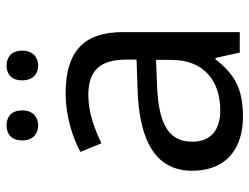

<svg xmlns="http://www.w3.org/2000/svg" viewBox="-110 -660 780 601"><g transform="rotate(-90 280.5 -360.0)"><path d="M141 -681C141 -647 162 -631 188 -631C213 -631 235 -647 235 -681C235 -716 213 -730 188 -730C162 -730 141 -716 141 -681ZM329 -681C329 -647 350 -631 375 -631C400 -631 422 -647 422 -681C422 -716 400 -730 375 -730C350 -730 329 -716 329 -681ZM288 -545C218 -545 152 -524 105 -499L132 -433C176 -454 227 -474 283 -474C353 -474 394 -444 394 -355V-323L303 -320C128 -315 46 -256 46 -149C46 -40 118 10 215 10C305 10 348 -17 395 -76H399L416 0H480V-365C480 -490 418 -545 288 -545ZM314 -259 393 -262V-214C393 -110 325 -61 235 -61C177 -61 137 -88 137 -148C137 -216 180 -254 314 -259Z"/></g></svg>

Font: Noto Sans EgyptHiero
Style: Regular
Weight: 400
Designer: Monotype Design Team
Foundry: Monotype Imaging Inc.
Version: Version 2.002